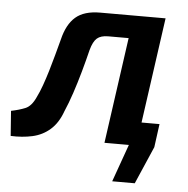

<svg xmlns="http://www.w3.org/2000/svg" viewBox="-63 -538 712 729"><g transform="rotate(5 293.0 -174.0)"><path d="M378 -89H551L539 0L477 143H391L442 0H365ZM526 -491 515 -404H328Q300 -404 285.5 -391.5Q271 -379 262 -346Q252 -305 240 -262Q228 -219 214.5 -178.5Q201 -138 187 -106Q171 -61 142 -35.5Q113 -10 74.5 -1.5Q36 7 -8 5L-15 -90Q15 -96 38.5 -105.5Q62 -115 78 -151Q88 -171 97.5 -197.5Q107 -224 116 -254Q125 -284 133.5 -315.5Q142 -347 150 -377Q164 -435 196.5 -463Q229 -491 290 -491ZM539 -491 470 0H349L418 -491Z"/></g></svg>

Font: Exo 2 SemiBold
Style: Italic
Weight: 600
Italic angle: -8°
Designer: Natanael Gama
Foundry: Natanael Gama
Version: Version 2.010